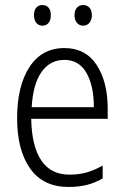

<svg xmlns="http://www.w3.org/2000/svg" viewBox="-20 -733 500 763"><path d="M408 -301V-261H104Q106 -152 144 -95.5Q182 -39 256 -39Q293 -39 323.5 -47.5Q354 -56 388 -75V-24Q357 -6 324.5 2Q292 10 252 10Q152 10 100 -63Q48 -136 48 -263Q48 -391 97 -466.5Q146 -542 236 -542Q320 -542 364 -475Q408 -408 408 -301ZM106 -307H353Q353 -392 323.5 -443.5Q294 -495 236 -495Q179 -495 145 -447Q111 -399 106 -307ZM149 -713Q164 -713 173 -702.5Q182 -692 182 -673Q182 -653 173 -642Q164 -631 149 -631Q133 -631 124 -642.5Q115 -654 115 -673Q115 -692 124 -702.5Q133 -713 149 -713ZM310 -713Q326 -713 335.5 -702.5Q345 -692 345 -673Q345 -654 335.5 -642.5Q326 -631 310 -631Q295 -631 285.5 -642.5Q276 -654 276 -673Q276 -691 285.5 -702Q295 -713 310 -713Z"/></svg>

Font: Noto Sans Display Light Narrow
Style: Regular
Weight: 300
Width: 4
Designer: Monotype Design team
Foundry: Monotype Imaging Inc.
Version: Version 1.000